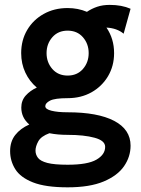

<svg xmlns="http://www.w3.org/2000/svg" viewBox="-20 -552 584 797"><path d="M67.9 -331.5Q67.9 -385.3 92.8 -427.5Q117.7 -469.7 161.4 -494.1Q205.1 -518.6 260.7 -518.6Q303.7 -518.6 340.8 -502.9Q360.4 -516.1 383.3 -523.9Q406.2 -531.7 435.5 -531.7Q485.4 -531.7 522 -515.6L493.2 -412.1Q465.8 -435.1 421.9 -437.5Q453.6 -391.1 453.6 -331.5Q453.6 -278.3 428.5 -235.8Q403.3 -193.4 359.9 -168.9Q316.4 -144.5 260.7 -144.5Q207.5 -144.5 187.7 -134.3Q168 -124 168 -111.3Q168 -98.6 193.8 -92.3Q219.7 -85.9 260.7 -85.9Q385.7 -85.9 453.9 -50.3Q522 -14.6 522 52.7Q522 98.6 494.9 137.9Q467.8 177.2 410.2 201.4Q352.5 225.6 260.7 225.6Q168.9 225.6 116.9 205.1Q64.9 184.6 43.5 150.4Q22 116.2 22 75.2Q22 35.2 43.5 8.1Q64.9 -19 101.6 -35.2Q68.4 -63.5 68.4 -105.5Q68.4 -134.8 86.7 -155.3Q105 -175.8 132.8 -188.5Q102.5 -213.9 85.2 -250.7Q67.9 -287.6 67.9 -331.5ZM173.3 -331.5Q173.3 -293 197.3 -265.6Q221.2 -238.3 260.7 -238.3Q300.3 -238.3 324.2 -265.6Q348.1 -293 348.1 -331.5Q348.1 -370.1 324.2 -397.5Q300.3 -424.8 260.7 -424.8Q221.2 -424.8 197.3 -397.5Q173.3 -370.1 173.3 -331.5ZM416.5 57.6Q416.5 31.7 372.8 19.8Q329.1 7.8 260.7 7.8Q219.2 7.8 185.1 1Q150.4 13.7 138.9 34.7Q127.4 55.7 127.4 73.2Q127.4 89.8 137.7 103.3Q147.9 116.7 176.5 124.3Q205.1 131.8 260.7 131.8Q343.8 131.8 380.1 110.8Q416.5 89.8 416.5 57.6Z"/></svg>

Font: Giphurs Medium
Style: Regular
Weight: 500
Version: Version 0.920; ttfautohint (v1.8.4.7-5d5b)